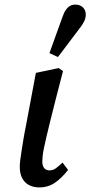

<svg xmlns="http://www.w3.org/2000/svg" viewBox="-20 -802 393 835"><path d="M151 13Q112 13 89 -10Q66 -33 66 -78Q66 -89 68 -105.5Q70 -122 73.5 -144Q77 -166 81.5 -194Q86 -222 93 -256L136 -485L235 -506L254 -493L220 -361Q207 -310 197.5 -271.5Q188 -233 181.5 -205Q175 -177 171 -157.5Q167 -138 165.5 -124Q164 -110 164 -100Q164 -81 172 -71Q180 -61 196 -61Q211 -61 223.5 -70.5Q236 -80 252 -95L276 -63Q248 -27 218.5 -7Q189 13 151 13ZM195 -571Q209 -611 223.5 -650Q238 -689 252 -729Q258 -747 266.5 -759Q275 -771 285 -776.5Q295 -782 307 -782Q328 -782 340.5 -770Q353 -758 353 -739Q353 -723 345.5 -708Q338 -693 322 -673Q300 -643 277 -613.5Q254 -584 232 -554Z"/></svg>

Font: Source Serif 4 Medium
Style: Italic
Weight: 500
Italic angle: -12°
Designer: Frank Grießhammer
Foundry: Adobe Systems Incorporated
Version: Version 4.004;hotconv 1.0.116;makeotfexe 2.5.65601